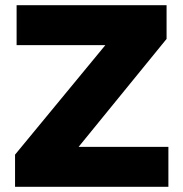

<svg xmlns="http://www.w3.org/2000/svg" viewBox="-20 -720 707 740"><path d="M38 0V-124L386 -546H44V-700H622V-570L283 -154H629V0Z"/></svg>

Font: REM Medium
Style: Bold
Weight: 700
Version: Version 1.005;gftools[0.9.28]